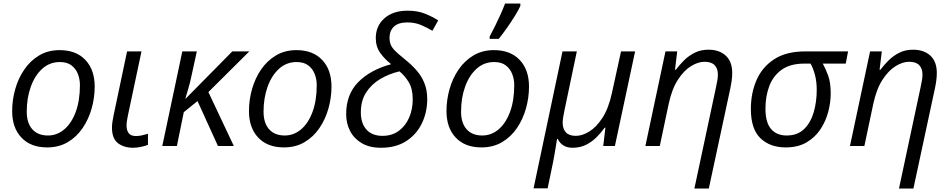

<svg xmlns="http://www.w3.org/2000/svg" viewBox="-20 -826 5375 1086"><path d="M246.6 7.8Q153.8 7.8 101.3 -47.6Q48.8 -103 48.8 -197.8Q48.8 -260.7 66.2 -322Q83.5 -383.3 117.7 -433.1Q151.9 -482.9 201.9 -512.7Q252 -542.5 317.4 -542.5Q410.6 -542.5 463.1 -486.8Q515.6 -431.2 515.6 -335.9Q515.6 -273.9 498.5 -212.9Q481.4 -151.9 447.5 -101.8Q413.6 -51.8 363.3 -22Q313 7.8 246.6 7.8ZM251.5 -59.6Q302.2 -59.6 343.3 -94Q384.3 -128.4 408.2 -192.6Q432.1 -256.8 432.1 -345.2Q432.1 -377 420.9 -406.7Q409.7 -436.5 384.8 -455.8Q359.9 -475.1 318.4 -475.1Q261.2 -475.1 219.2 -437.3Q177.2 -399.4 154.3 -335.7Q131.3 -272 131.3 -194.3Q131.3 -130.4 162.6 -95Q193.8 -59.6 251.5 -59.6Z M733.4 9.8Q681.6 9.8 647.5 -15.9Q613.3 -41.5 613.3 -105Q613.3 -119.6 616 -137.5Q618.7 -155.3 623 -175.8L698.7 -535.2H780.3L703.6 -173.3Q700.7 -159.7 698.2 -144.5Q695.8 -129.4 695.8 -115.2Q695.8 -89.8 707.5 -73.2Q719.2 -56.6 749 -56.6Q765.6 -56.6 781.7 -60.1Q797.9 -63.5 816.9 -69.3V-6.8Q804.7 -1.5 780 4.2Q755.4 9.8 733.4 9.8Z M897.9 0 1011.2 -535.2H1093.3L1063.5 -398.9Q1055.7 -360.4 1045.4 -325.7Q1035.2 -291 1028.3 -268.1H1030.3L1293.9 -535.2H1390.1L1158.7 -305.2L1302.7 0H1212.9L1097.2 -254.4L1019.5 -191.4L980.5 0Z M1585.9 7.8Q1493.2 7.8 1440.7 -47.6Q1388.2 -103 1388.2 -197.8Q1388.2 -260.7 1405.5 -322Q1422.9 -383.3 1457 -433.1Q1491.2 -482.9 1541.3 -512.7Q1591.3 -542.5 1656.7 -542.5Q1750 -542.5 1802.5 -486.8Q1855 -431.2 1855 -335.9Q1855 -273.9 1837.9 -212.9Q1820.8 -151.9 1786.9 -101.8Q1752.9 -51.8 1702.6 -22Q1652.3 7.8 1585.9 7.8ZM1590.8 -59.6Q1641.6 -59.6 1682.6 -94Q1723.6 -128.4 1747.6 -192.6Q1771.5 -256.8 1771.5 -345.2Q1771.5 -377 1760.3 -406.7Q1749 -436.5 1724.1 -455.8Q1699.2 -475.1 1657.7 -475.1Q1600.6 -475.1 1558.6 -437.3Q1516.6 -399.4 1493.7 -335.7Q1470.7 -272 1470.7 -194.3Q1470.7 -130.4 1502 -95Q1533.2 -59.6 1590.8 -59.6Z M2134.8 9.8Q2070.3 9.8 2026.6 -15.9Q1982.9 -41.5 1960.4 -84.7Q1938 -127.9 1938 -180.2Q1938 -292.5 2006.8 -362.1Q2075.7 -431.6 2192.4 -462.9Q2156.7 -490.7 2131.1 -526.1Q2105.5 -561.5 2105.5 -610.8Q2105.5 -679.2 2154.3 -722.4Q2203.1 -765.6 2285.6 -765.6Q2342.3 -765.6 2385.5 -748Q2428.7 -730.5 2458.5 -710.4L2425.8 -651.9Q2398.4 -668.5 2363 -683.8Q2327.6 -699.2 2284.7 -699.2Q2232.9 -699.2 2208 -675.3Q2183.1 -651.4 2183.1 -611.3Q2183.1 -572.8 2206.5 -547.4Q2230 -522 2271 -489.7Q2305.7 -461.9 2334.2 -430.2Q2362.8 -398.4 2379.6 -358.2Q2396.5 -317.9 2396.5 -265.1Q2396.5 -190.9 2366.2 -128.2Q2335.9 -65.4 2277.6 -27.8Q2219.2 9.8 2134.8 9.8ZM2143.6 -57.6Q2196.8 -57.6 2235.1 -85.4Q2273.4 -113.3 2293.9 -160.4Q2314.5 -207.5 2314.5 -264.2Q2314.5 -323.7 2292 -361.1Q2269.5 -398.4 2239.3 -422.4Q2179.7 -408.2 2130.1 -378.7Q2080.6 -349.1 2050.8 -302.7Q2021 -256.3 2021 -190.9Q2021 -128.4 2052.7 -93Q2084.5 -57.6 2143.6 -57.6Z M2703.1 7.8Q2610.4 7.8 2557.9 -47.6Q2505.4 -103 2505.4 -197.8Q2505.4 -260.7 2522.7 -322Q2540 -383.3 2574.2 -433.1Q2608.4 -482.9 2658.4 -512.7Q2708.5 -542.5 2773.9 -542.5Q2867.2 -542.5 2919.7 -486.8Q2972.2 -431.2 2972.2 -335.9Q2972.2 -273.9 2955.1 -212.9Q2938 -151.9 2904.1 -101.8Q2870.1 -51.8 2819.8 -22Q2769.5 7.8 2703.1 7.8ZM2708 -59.6Q2758.8 -59.6 2799.8 -94Q2840.8 -128.4 2864.7 -192.6Q2888.7 -256.8 2888.7 -345.2Q2888.7 -377 2877.4 -406.7Q2866.2 -436.5 2841.3 -455.8Q2816.4 -475.1 2774.9 -475.1Q2717.8 -475.1 2675.8 -437.3Q2633.8 -399.4 2610.8 -335.7Q2587.9 -272 2587.9 -194.3Q2587.9 -130.4 2619.1 -95Q2650.4 -59.6 2708 -59.6ZM2749.5 -606V-619.1Q2763.2 -644 2779.5 -677.2Q2795.9 -710.4 2811.3 -744.6Q2826.7 -778.8 2836.9 -806.2H2923.3V-792.5Q2914.6 -772 2893.6 -738Q2872.6 -704.1 2847.7 -668.5Q2822.8 -632.8 2800.8 -606Z M2998 239.3 3161.6 -535.2H3242.7L3171.9 -197.8Q3162.6 -154.3 3162.6 -131.8Q3162.6 -97.7 3180.7 -77.6Q3198.7 -57.6 3237.3 -57.6Q3272.9 -57.6 3312.7 -81.8Q3352.5 -106 3387.2 -158.9Q3421.9 -211.9 3440.9 -298.8L3492.7 -535.2H3572.3L3458 0H3392.1L3404.3 -103.5H3399.9Q3380.9 -76.7 3355 -50.5Q3329.1 -24.4 3295.4 -7.3Q3261.7 9.8 3218.3 9.8Q3159.2 9.8 3134.3 -40.5H3130.9Q3128.4 -25.4 3124.5 -1.5Q3120.6 22.5 3116.5 46.4Q3112.3 70.3 3109.4 85.9L3077.6 239.3Z M3907.7 240.2 4030.8 -336.9Q4035.6 -358.9 4038.1 -375Q4040.5 -391.1 4040.5 -404.8Q4040.5 -438 4022.2 -457.3Q4003.9 -476.6 3964.8 -476.6Q3928.7 -476.6 3888.4 -451.9Q3848.1 -427.2 3814 -374.3Q3779.8 -321.3 3761.7 -235.8L3711.9 0H3630.4L3744.1 -535.2H3810.5L3797.9 -431.6H3802.7Q3821.8 -457 3847.7 -483.2Q3873.5 -509.3 3908.2 -527.1Q3942.9 -544.9 3986.8 -544.9Q4048.8 -544.9 4085.2 -511.2Q4121.6 -477.5 4121.6 -413.6Q4121.6 -391.1 4118.4 -368.4Q4115.2 -345.7 4111.3 -328.1L3989.3 240.2Z M4423.8 7.8Q4335.4 7.8 4281.2 -44.2Q4227.1 -96.2 4227.1 -209.5Q4227.1 -300.8 4259.8 -374.5Q4292.5 -448.2 4360.1 -491.7Q4427.7 -535.2 4533.7 -535.2H4776.9L4763.7 -466.3H4633.8Q4650.4 -436.5 4664.6 -397.7Q4678.7 -358.9 4678.7 -296.9Q4678.7 -247.1 4664.8 -193.8Q4650.9 -140.6 4620.8 -95Q4590.8 -49.3 4542.2 -20.8Q4493.7 7.8 4423.8 7.8ZM4429.2 -59.6Q4490.2 -59.6 4527.6 -95.5Q4564.9 -131.3 4582.3 -190.2Q4599.6 -249 4599.6 -317.4Q4599.6 -364.3 4589.6 -402.3Q4579.6 -440.4 4564.5 -466.3H4529.8Q4450.2 -466.3 4401.9 -431.9Q4353.5 -397.5 4331.5 -339.6Q4309.6 -281.7 4309.6 -211.4Q4309.6 -133.3 4341.3 -96.4Q4373 -59.6 4429.2 -59.6Z M5064.9 240.2 5188 -336.9Q5192.9 -358.9 5195.3 -375Q5197.8 -391.1 5197.8 -404.8Q5197.8 -438 5179.4 -457.3Q5161.1 -476.6 5122.1 -476.6Q5085.9 -476.6 5045.7 -451.9Q5005.4 -427.2 4971.2 -374.3Q4937 -321.3 4918.9 -235.8L4869.1 0H4787.6L4901.4 -535.2H4967.8L4955.1 -431.6H4960Q4979 -457 5004.9 -483.2Q5030.8 -509.3 5065.4 -527.1Q5100.1 -544.9 5144 -544.9Q5206.1 -544.9 5242.4 -511.2Q5278.8 -477.5 5278.8 -413.6Q5278.8 -391.1 5275.6 -368.4Q5272.5 -345.7 5268.6 -328.1L5146.5 240.2Z"/></svg>

Font: Open Sans
Style: Italic
Weight: 400
Italic angle: -12°
Designer: Monotype Design Team
Foundry: Monotype Imaging Inc.
Version: Version 3.000; ttfautohint (v1.8.4)